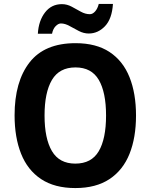

<svg xmlns="http://www.w3.org/2000/svg" viewBox="-20 -944 764 974"><path d="M670 -358Q670 -246 637 -163.5Q604 -81 535.5 -35.5Q467 10 362 10Q257 10 188.5 -35.5Q120 -81 87 -164Q54 -247 54 -359Q54 -530 130 -627.5Q206 -725 363 -725Q468 -725 536 -680Q604 -635 637 -552.5Q670 -470 670 -358ZM206 -358Q206 -241 243.5 -177.5Q281 -114 362 -114Q444 -114 481 -177Q518 -240 518 -358Q518 -476 481 -539Q444 -602 363 -602Q281 -602 243.5 -538.5Q206 -475 206 -358ZM172 -773Q176 -839 208.5 -881Q241 -923 294 -923Q320 -923 344 -910Q368 -897 390.5 -884.5Q413 -872 436 -872Q450 -872 462.5 -886Q475 -900 481 -924H553Q548 -848 512.5 -811Q477 -774 430 -774Q405 -774 380.5 -786.5Q356 -799 333 -812Q310 -825 289 -825Q276 -825 262.5 -811.5Q249 -798 244 -773Z"/></svg>

Font: Noto Sans Tamil SemiCondensed
Style: Bold
Weight: 700
Width: 4
Designer: Jelle Bosma - Monotype Design Team
Foundry: Monotype Imaging Inc.
Version: Version 2.004; ttfautohint (v1.8.4.7-5d5b)